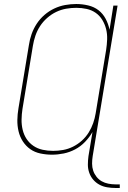

<svg xmlns="http://www.w3.org/2000/svg" viewBox="-20 -763 640 957"><path d="M556 174Q535 174 514 170.5Q493 167 475.5 157.5Q458 148 445 133Q432 118 425 98.5Q418 79 418 58Q418 37 421 15L441 -105Q426 -79 404 -56Q382 -33 354.5 -18.5Q327 -4 297.5 2Q268 8 239 8Q210 8 181.5 2Q153 -4 131 -19.5Q109 -35 94 -58Q79 -81 72.5 -108.5Q66 -136 66.5 -165Q67 -194 72 -223L124 -538Q128 -566 137.5 -593Q147 -620 163 -644.5Q179 -669 201.5 -688.5Q224 -708 250.5 -720.5Q277 -733 305 -738Q333 -743 360 -743Q390 -743 419.5 -736Q449 -729 471 -712Q493 -695 506.5 -669.5Q520 -644 526 -615L545 -735H566L442 15Q439 34 439 52.5Q439 71 444.5 87.5Q450 104 461 118Q472 132 487 140.5Q502 149 520 152.5Q538 156 556 156H577V174ZM245 -11Q269 -11 294.5 -15.5Q320 -20 344 -32Q368 -44 388 -62Q408 -80 422 -102.5Q436 -125 444.5 -149.5Q453 -174 457 -199L509 -514Q513 -540 514 -566.5Q515 -593 509 -617.5Q503 -642 490 -663.5Q477 -685 457 -699Q437 -713 412 -718.5Q387 -724 360 -724Q335 -724 309.5 -719.5Q284 -715 260 -703.5Q236 -692 215 -673.5Q194 -655 179.5 -632.5Q165 -610 156.5 -585Q148 -560 144 -535L92 -220Q88 -194 87.5 -167.5Q87 -141 93 -116Q99 -91 112.5 -70.5Q126 -50 146.5 -36Q167 -22 192.5 -16.5Q218 -11 245 -11Z"/></svg>

Font: Iosevka SS04 Th Ex Obl
Style: Regular
Weight: 100
Width: 7
Italic angle: -9°
Monospace: yes
Designer: Belleve Invis
Foundry: Belleve Invis
Version: Version 19.0.0; ttfautohint (v1.8.4)